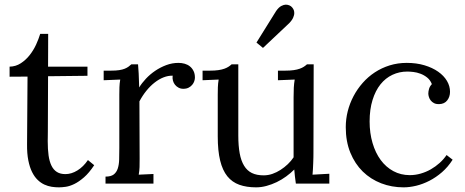

<svg xmlns="http://www.w3.org/2000/svg" viewBox="-20 -785 1990 821"><path d="M21 -500Q47.4 -500.5 68.8 -514.4Q90.3 -528.3 106.7 -549.1Q123 -569.8 134.3 -594.2Q145.5 -618.7 151.9 -640.1H186Q186 -600.1 185.8 -565.4Q185.5 -530.8 185.5 -500H354V-460.9L185.5 -459Q185.1 -394 185.1 -348.1Q185.1 -302.2 184.8 -271.5Q184.6 -240.7 184.6 -222.9Q184.6 -205.1 184.3 -195.8Q184.1 -186.5 184.1 -183.8Q184.1 -181.2 184.1 -180.7Q184.1 -146.5 187.7 -120.4Q191.4 -94.2 200.2 -76.4Q209 -58.6 223.4 -49.6Q237.8 -40.5 259.8 -40.5Q285.6 -40.5 311 -56.2Q336.4 -71.8 356 -100.6L382.8 -78.6Q360.8 -45.4 339.1 -26.6Q317.4 -7.8 297.9 1.7Q278.3 11.2 261.5 13.7Q244.6 16.1 231.9 16.1Q216.8 16.1 200.9 13.7Q185.1 11.2 169.7 4.2Q154.3 -2.9 140.9 -15.9Q127.4 -28.8 117.2 -49.3Q106.9 -69.8 101.1 -99.1Q95.2 -128.4 95.7 -168.5L97.7 -457.5L21 -457Z M718.3 -461.4Q699.2 -461.9 679.7 -454.3Q660.2 -446.8 641.4 -432.1Q622.6 -417.5 606 -397Q589.4 -376.5 576.2 -351.6L577.1 -106Q577.1 -85.9 576.7 -70.6Q576.2 -55.2 573.2 -38.1L636.2 -41V0H431.2V-29.8Q454.1 -29.8 466.1 -38.8Q478 -47.9 483.4 -64Q488.8 -80.1 489.5 -102.5Q490.2 -125 490.2 -151.9V-380.4Q490.2 -396 490.7 -411.9Q491.2 -427.7 494.1 -444.8L423.3 -441.9V-482.9H454.1Q475.6 -482.9 489.7 -485.1Q503.9 -487.3 513.4 -491.2Q522.9 -495.1 529.3 -499.8Q535.6 -504.4 541.5 -509.8H570.3Q571.8 -494.1 573 -470.9Q574.2 -447.8 575.2 -411.1Q586.4 -429.7 604 -448.5Q621.6 -467.3 643.6 -482.2Q665.5 -497.1 690.9 -506.6Q716.3 -516.1 743.2 -516.1Q756.8 -516.1 769.8 -512.5Q782.7 -508.8 792.2 -501Q801.8 -493.2 807.6 -481.4Q813.5 -469.7 813.5 -453.1Q813.5 -446.3 810.8 -438Q808.1 -429.7 802 -422.4Q795.9 -415 786.6 -410.2Q777.3 -405.3 763.7 -405.3Q752.4 -405.3 743.4 -410.2Q734.4 -415 728.3 -422.6Q722.2 -430.2 719.5 -440.2Q716.8 -450.2 718.3 -461.4Z M1235.4 -368.7Q1235.4 -393.1 1236.3 -410.4Q1237.3 -427.7 1240.2 -444.8L1168.5 -441.9V-482.9H1199.2Q1220.7 -482.9 1235.8 -485.1Q1251 -487.3 1261.7 -491.2Q1272.5 -495.1 1279.5 -499.8Q1286.6 -504.4 1292.5 -509.8H1321.3L1320.3 -131.8Q1320.3 -124 1320.1 -112.1Q1319.8 -100.1 1319.3 -87.2Q1318.8 -74.2 1318.1 -61.3Q1317.4 -48.3 1316.4 -38.1L1388.2 -42V0H1245.1Q1242.7 -17.1 1241 -31.5Q1239.3 -45.9 1238.3 -60.1Q1222.7 -44.4 1203.6 -30.5Q1184.6 -16.6 1163.3 -6.3Q1142.1 3.9 1119.6 10Q1097.2 16.1 1075.2 16.1Q1034.2 16.1 1003.4 5.1Q972.7 -5.9 952.1 -31.2Q931.6 -56.6 921.4 -98.4Q911.1 -140.1 911.1 -202.1V-379.9Q911.1 -395.5 911.6 -411.6Q912.1 -427.7 915 -444.8L846.2 -441.9V-482.9H877.4Q898.4 -482.9 913.6 -485.1Q928.7 -487.3 939.5 -491.2Q950.2 -495.1 957.3 -499.8Q964.4 -504.4 970.2 -509.8H999V-205.1Q999 -161.6 1004.9 -129.6Q1010.7 -97.7 1023.7 -76.4Q1036.6 -55.2 1057.1 -45.2Q1077.6 -35.2 1107.4 -35.2Q1126.5 -35.2 1144.8 -41.5Q1163.1 -47.9 1179.7 -58.6Q1196.3 -69.3 1210.7 -83Q1225.1 -96.7 1235.4 -112.3V-153.8ZM1104.5 -580.1 1076.7 -603 1160.6 -737.8Q1171.9 -753.9 1182.9 -759.5Q1193.8 -765.1 1201.9 -765.1Q1210 -765.1 1217.5 -762Q1225.1 -758.8 1230 -752.4Q1234.9 -746.1 1236.6 -740.7Q1238.3 -735.4 1238.3 -729Q1238.3 -723.6 1236.8 -718.8Q1235.4 -713.9 1233.9 -710.4Q1229.5 -699.2 1216.8 -686Z M1826.7 -425.3Q1819.8 -442.9 1806.6 -453.4Q1793.5 -463.9 1778.1 -469.7Q1762.7 -475.6 1747.3 -477.3Q1731.9 -479 1721.7 -479Q1687.5 -479 1658 -465.1Q1628.4 -451.2 1606.9 -424.3Q1585.4 -397.5 1573 -357.4Q1560.5 -317.4 1560.5 -265.6Q1560.5 -215.8 1573 -173.6Q1585.4 -131.3 1607.9 -100.8Q1630.4 -70.3 1662.1 -53.2Q1693.8 -36.1 1732.4 -36.1Q1755.9 -36.1 1778.8 -42.7Q1801.8 -49.3 1822.3 -61Q1842.8 -72.8 1860.1 -88.4Q1877.4 -104 1889.6 -122.1L1915.5 -102.1Q1895.5 -70.8 1869.9 -48.6Q1844.2 -26.4 1816.2 -12Q1788.1 2.4 1759.5 9.3Q1731 16.1 1705.6 16.1Q1654.8 16.1 1609.9 -1.2Q1564.9 -18.6 1531.2 -51.5Q1497.6 -84.5 1478 -132.3Q1458.5 -180.2 1458.5 -241.2Q1458.5 -275.9 1467 -309.6Q1475.6 -343.3 1491.7 -373.8Q1507.8 -404.3 1530.8 -430.4Q1553.7 -456.5 1582.8 -475.6Q1611.8 -494.6 1646.2 -505.4Q1680.7 -516.1 1719.2 -516.1Q1760.7 -516.1 1794.9 -505.9Q1829.1 -495.6 1853.5 -478.5Q1877.9 -461.4 1891.1 -439.2Q1904.3 -417 1904.3 -392.6Q1904.3 -371.1 1892.3 -355.7Q1880.4 -340.3 1857.9 -339.8Q1844.7 -339.4 1835.9 -344Q1827.1 -348.6 1821.8 -355.5Q1816.4 -362.3 1814 -370.4Q1811.5 -378.4 1811.5 -384.8Q1811.5 -394.5 1814.7 -405.3Q1817.9 -416 1826.7 -425.3Z"/></svg>

Font: Lora
Style: Regular
Weight: 400
Designer: Olga Karpushina, Alexei Vanyashin
Foundry: Cyreal (www.cyreal.org, a@cyreal.org)
Version: Version 1.014